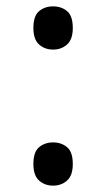

<svg xmlns="http://www.w3.org/2000/svg" viewBox="-20 -570 334 604"><path d="M147 -414Q121 -414 103 -430Q85 -446 85 -482Q85 -520 103 -535Q121 -550 147 -550Q173 -550 191 -535Q209 -520 209 -482Q209 -446 191 -430Q173 -414 147 -414ZM147 14Q121 14 103 -2Q85 -18 85 -54Q85 -92 103 -107Q121 -122 147 -122Q173 -122 191 -107Q209 -92 209 -54Q209 -18 191 -2Q173 14 147 14Z"/></svg>

Font: hindi25
Style: Book
Weight: 400
Designer: Jelle Bosma - Monotype Design Team
Foundry: Monotype Imaging Inc.
Version: Version 2.003